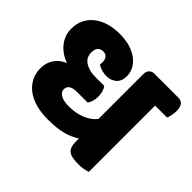

<svg xmlns="http://www.w3.org/2000/svg" viewBox="-153 -829 1028 1028"><g transform="rotate(45 361.5 -314.5)"><path d="M621 -502V0Q610 4 592 7.5Q574 11 550 11Q496 11 476.5 -6.5Q457 -24 457 -63V-89Q422 -66 377.5 -54.5Q333 -43 267 -43Q218 -43 177 -54Q136 -65 107 -86.5Q78 -108 61.5 -139Q45 -170 45 -209Q45 -251 66.5 -282.5Q88 -314 126 -329Q106 -336 86 -348.5Q66 -361 49.5 -379Q33 -397 22.5 -421.5Q12 -446 12 -476Q12 -515 27.5 -545.5Q43 -576 70 -597Q97 -618 134.5 -629Q172 -640 216 -640Q263 -640 298 -628.5Q333 -617 356.5 -598Q380 -579 391.5 -555.5Q403 -532 403 -507Q403 -468 380.5 -448.5Q358 -429 324 -429Q307 -429 289 -434Q271 -439 256 -449Q257 -454 257.5 -458.5Q258 -463 258 -468Q258 -485 249 -498Q240 -511 220 -511Q201 -511 189.5 -499.5Q178 -488 178 -462Q178 -423 209 -403.5Q240 -384 284 -384H354Q362 -373 367 -357Q372 -341 372 -320Q372 -300 367 -284Q362 -268 354 -258H273Q213 -258 213 -217Q213 -198 234.5 -185Q256 -172 298 -172Q346 -172 388.5 -188Q431 -204 457 -237V-577Q457 -597 468 -608.5Q479 -620 498 -620H678Q702 -620 712.5 -605Q723 -590 723 -561Q723 -548 719.5 -529.5Q716 -511 711 -502Z"/></g></svg>

Font: Baloo 2 ExtraBold
Style: Regular
Weight: 800
Designer: Sarang Kulkarni and Ek Type
Foundry: Ek Type
Version: Version 1.640;hotconv 1.0.111;makeotfexe 2.5.65597; ttfautoh